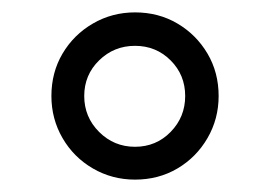

<svg xmlns="http://www.w3.org/2000/svg" viewBox="-20 -718 440 310"><path d="M198 -428Q161 -428 130 -446Q99 -464 81 -495Q63 -526 63 -563Q63 -601 81 -631.5Q99 -662 130 -680Q161 -698 198 -698Q236 -698 266.5 -680Q297 -662 315 -631.5Q333 -601 333 -563Q333 -526 315 -495Q297 -464 266.5 -446Q236 -428 198 -428ZM198 -481Q232 -481 255.5 -505Q279 -529 279 -563Q279 -597 255.5 -620.5Q232 -644 198 -644Q164 -644 140 -620.5Q116 -597 116 -563Q116 -529 140 -505Q164 -481 198 -481Z"/></svg>

Font: Archivo Narrow
Style: Regular
Weight: 400
Designer: Hector Gatti
Foundry: Omnibus-Type
Version: Version 3.002